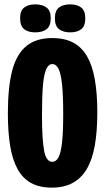

<svg xmlns="http://www.w3.org/2000/svg" viewBox="-20 -846 481 878"><path d="M216 12Q161 12 122.5 -9Q84 -30 60.5 -72.5Q37 -115 26.5 -178.5Q16 -242 16 -327Q16 -446 35.5 -522Q55 -598 100 -635Q145 -672 219 -672Q275 -672 314 -651.5Q353 -631 377.5 -589.5Q402 -548 413.5 -483.5Q425 -419 425 -332Q425 -245 413.5 -180.5Q402 -116 377 -73.5Q352 -31 312.5 -9.5Q273 12 216 12ZM219 -106Q237 -106 248 -127.5Q259 -149 264 -197Q269 -245 269 -324Q269 -407 264 -457.5Q259 -508 248 -530.5Q237 -553 219 -553Q202 -553 191.5 -530Q181 -507 176.5 -456.5Q172 -406 172 -323Q172 -264 174.5 -222.5Q177 -181 182 -155.5Q187 -130 196.5 -118Q206 -106 219 -106ZM301 -698Q269 -698 250 -712.5Q231 -727 231 -762Q231 -797 249.5 -811.5Q268 -826 301 -826Q333 -826 351.5 -811.5Q370 -797 370 -762Q370 -727 351.5 -712.5Q333 -698 301 -698ZM141 -698Q109 -698 90.5 -712.5Q72 -727 72 -763Q72 -797 90.5 -811.5Q109 -826 141 -826Q174 -826 193 -811.5Q212 -797 212 -763Q212 -727 193 -712.5Q174 -698 141 -698Z"/></svg>

Font: Bricolage Grotesque 96pt ExtraBold Condensed
Style: Regular
Weight: 800
Width: 3
Version: Version 1.001;gftools[0.9.33.dev8+g029e19f]